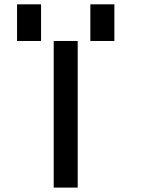

<svg xmlns="http://www.w3.org/2000/svg" viewBox="-20 -853 707 873"><path d="M500 -833.3V-666.7H390.8V-833.3ZM166.7 -833.3V-666.7H57.5V-833.3ZM224.2 0V-666.7H333.3V0Z"/></svg>

Font: 0xA000-Squareish-Mono
Style: Squareish-Mono-Bold
Weight: 700
Version: Version 0.1